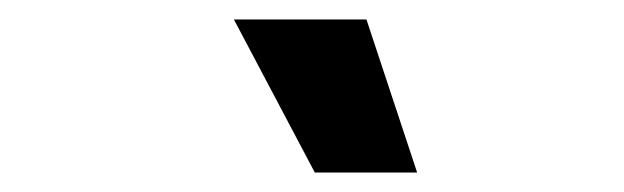

<svg xmlns="http://www.w3.org/2000/svg" viewBox="-20 -712 640 197"><path d="M220 -692H356L408 -535H303Z"/></svg>

Font: KoHo
Style: Bold Italic
Weight: 700
Italic angle: -10°
Version: Version 1.000; ttfautohint (v1.6)